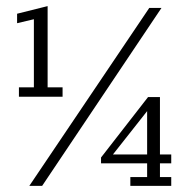

<svg xmlns="http://www.w3.org/2000/svg" viewBox="-20 -609 607 629"><path d="M42 -292V-323H91V-546L36 -533V-564L136 -589V-323H185V-292ZM76 0 469 -583H509L118 0ZM407 0V-29H462V-74H311V-93L465 -291H504V-103H541V-74H504V-29H541V0ZM339 -89 333 -103H462V-269L477 -264Z"/></svg>

Font: Rokkitt SemiBold Light
Style: Regular
Weight: 300
Version: Version 3.103